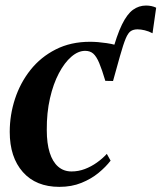

<svg xmlns="http://www.w3.org/2000/svg" viewBox="-20 -680 598 710"><path d="M398 -380.5 393 -480Q412 -550.5 431 -589.2Q450 -628 471.8 -643.8Q493.5 -659.5 520 -659.5Q530.5 -659.5 540 -657.5Q549.5 -655.5 557.5 -651.5L544 -557Q530 -564.5 515.2 -568Q500.5 -571.5 488.5 -571.5Q474 -571.5 464 -565.2Q454 -559 445 -537.8Q436 -516.5 423.5 -472ZM199.5 11Q113 11 64.5 -43.8Q16 -98.5 16 -192.5Q16 -255 35.5 -314.5Q55 -374 92.8 -421.5Q130.5 -469 186 -497.2Q241.5 -525.5 313 -525.5Q341 -525.5 374.5 -520.5Q408 -515.5 432.5 -505L398 -380.5L369.5 -381Q357 -423 346.8 -447.2Q336.5 -471.5 324.8 -481.8Q313 -492 295 -492Q269 -492 243.8 -470.2Q218.5 -448.5 197.8 -409.2Q177 -370 164.8 -316.5Q152.5 -263 153 -199Q153 -149.5 163.8 -115.5Q174.5 -81.5 195 -63.8Q215.5 -46 244.5 -46Q270 -46 293.8 -55Q317.5 -64 338.2 -78.8Q359 -93.5 375 -111L389 -86Q371.5 -63 344.5 -40.8Q317.5 -18.5 281.2 -3.8Q245 11 199.5 11Z"/></svg>

Font: Merriweather 120pt SemiBold
Style: Italic
Weight: 600
Italic angle: -7.8°
Version: Version 2.101